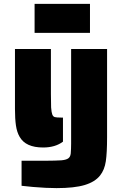

<svg xmlns="http://www.w3.org/2000/svg" viewBox="-20 -762 628 988"><path d="M81 -58Q67 -82 62 -116.5Q57 -151 57 -201V-510H242V-279Q242 -226 243 -209Q245 -183 249 -173Q253 -162 262 -159.5Q271 -157 294 -157H304V-33Q264 -3 202 -3Q112 -3 81 -58ZM149 200 91 194V65H225Q261 65 295 63Q319 61 330.5 53.5Q342 46 344 28Q346 4 346 -23V-510H531V-56Q531 24 524.5 68Q518 112 495 141Q469 174 416 190Q363 206 271 206Q219 206 149 200ZM158 -742H443V-593H158Z"/></svg>

Font: Saira Stencil
Style: Regular
Weight: 400
Designer: Hector Gatti with collaboration of the Omnibus-Type team
Foundry: Omnibus-Type
Version: Version 1.003